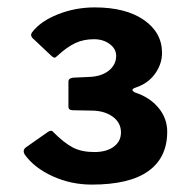

<svg xmlns="http://www.w3.org/2000/svg" viewBox="-20 -877 507 519"><path d="M64 -782Q64 -786 67 -790Q90 -820 137 -838.5Q184 -857 236 -857Q320 -857 369 -823Q418 -789 418 -734Q418 -704 399 -677.5Q380 -651 346 -640Q338 -637 338 -634Q338 -631 345 -627Q385 -614 408.5 -585.5Q432 -557 432 -521Q432 -451 381 -414.5Q330 -378 228 -378Q172 -378 122.5 -400.5Q73 -423 47 -459Q44 -464 44 -468Q44 -475 52 -480L109 -520Q119 -527 124 -520Q154 -490 177.5 -478Q201 -466 235 -466Q268 -466 287.5 -480.5Q307 -495 307 -519Q307 -545 285.5 -561Q264 -577 231 -578L177 -579Q165 -579 165 -589V-657Q165 -665 177 -667L220 -669Q254 -670 274 -686Q294 -702 294 -726Q294 -745 276.5 -758Q259 -771 234 -771Q206 -771 183.5 -760.5Q161 -750 135 -726Q130 -721 127 -721Q126 -721 120 -725L67 -775Q64 -780 64 -782Z"/></svg>

Font: Libre Franklin ExtraBold
Style: Regular
Weight: 800
Designer: Pablo Impallari, Rodrigo Fuenzalida
Foundry: Impallari Type
Version: Version 1.002; ttfautohint (v1.5)